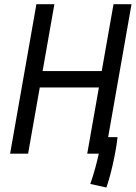

<svg xmlns="http://www.w3.org/2000/svg" viewBox="-20 -713 630 891"><path d="M473.6 157.2C492.2 107.4 518.6 -6.8 525.4 -76.7H481.9L590.3 -693.4H506.8L452.1 -383.3H177.7L232.4 -693.4H148.9L26.9 0H110.4L164.6 -307.1H439L384.8 0H438.5C429.7 40 415.5 95.2 398.9 140.6Z"/></svg>

Font: Cascadia Mono SemiLight
Style: Italic
Weight: 350
Italic angle: -10°
Monospace: yes
Designer: Aaron Bell
Foundry: Saja Typeworks
Version: Version 2404.023